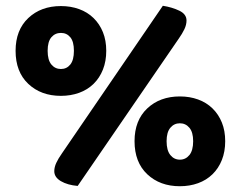

<svg xmlns="http://www.w3.org/2000/svg" viewBox="-20 -637 834 665"><path d="M348 -461Q348 -425 336.5 -396Q325 -367 304 -346.5Q283 -326 254 -315.5Q225 -305 191 -305Q122 -305 78 -346.5Q34 -388 34 -461Q34 -533 78 -574.5Q122 -616 191 -616Q225 -616 254 -605.5Q283 -595 304 -574.5Q325 -554 336.5 -525.5Q348 -497 348 -461ZM145 -461Q145 -429 158 -413.5Q171 -398 191 -398Q211 -398 223.5 -413.5Q236 -429 236 -461Q236 -493 223.5 -508Q211 -523 191 -523Q171 -523 158 -508Q145 -493 145 -461ZM544 -617Q576 -612 601 -600Q626 -588 626 -566Q626 -551 618.5 -535.5Q611 -520 599 -503L249 7Q214 4 191 -9.5Q168 -23 168 -44Q168 -58 175 -73Q182 -88 194 -105ZM760 -148Q760 -112 748.5 -83Q737 -54 716 -33.5Q695 -13 666 -2.5Q637 8 603 8Q534 8 490 -33.5Q446 -75 446 -148Q446 -220 490 -261.5Q534 -303 603 -303Q637 -303 666 -292.5Q695 -282 716 -261.5Q737 -241 748.5 -212.5Q760 -184 760 -148ZM557 -148Q557 -116 570 -100Q583 -84 603 -84Q623 -84 636 -100Q649 -116 649 -148Q649 -179 636 -194.5Q623 -210 603 -210Q583 -210 570 -194.5Q557 -179 557 -148Z"/></svg>

Font: Baloo Da 2
Style: Bold
Weight: 700
Designer: Noopur Datye, Sulekha Rajkumar and Ek Type
Foundry: Ek Type
Version: Version 1.640;hotconv 1.0.111;makeotfexe 2.5.65597; ttfautoh